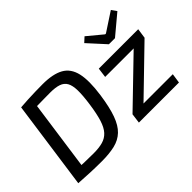

<svg xmlns="http://www.w3.org/2000/svg" viewBox="-118 -1065 1409 1409"><g transform="rotate(-45 586.5 -360.5)"><path d="M370 -699Q477 -699 537 -665.5Q597 -632 615 -554Q633 -476 614 -342Q598 -230 573 -161Q548 -92 509 -55Q470 -18 413 -4.5Q356 9 278 9Q223 9 160.5 6.5Q98 4 42 0L93 -80Q134 -78 186 -76.5Q238 -75 277 -75Q333 -75 372 -86Q411 -97 437.5 -126Q464 -155 481 -209Q498 -263 510 -348Q522 -431 521 -483.5Q520 -536 504 -564.5Q488 -593 454.5 -604.5Q421 -616 368 -616Q342 -616 307.5 -615.5Q273 -615 237.5 -614.5Q202 -614 176 -613L139 -690Q173 -693 214.5 -695Q256 -697 296.5 -698Q337 -699 370 -699ZM239 -690 142 0H42L139 -690ZM1030 -413 1142 -412 793 -74 680 -75ZM1098 -75 1087 0H671L681 -75ZM1152 -488 1141 -412H733L743 -488ZM1110 -730 1138 -690 985 -562H922L800 -696L837 -730L954 -633H962Z"/></g></svg>

Font: Exo 2 Medium
Style: Italic
Weight: 500
Italic angle: -8°
Designer: Natanael Gama
Foundry: Natanael Gama
Version: Version 2.010